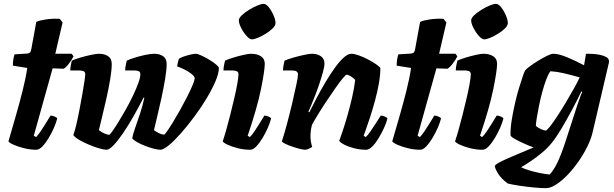

<svg xmlns="http://www.w3.org/2000/svg" viewBox="-20 -780 3198 1000"><path d="M169 0Q138 0 105.5 -8Q73 -16 50 -26.5Q27 -37 24 -44Q42 -106 61.5 -173.5Q81 -241 97.5 -306.5Q114 -372 122 -426L47 -438Q47 -458 50 -474Q53 -490 56 -497L121 -501Q132 -502 136.5 -507Q141 -512 143 -524L169 -666Q186 -674 220.5 -679Q255 -684 291 -682L306 -663L268 -500H353L363 -487Q354 -468 338.5 -448Q323 -428 311 -422L254 -424L156 -73L168 -66Q178 -76 192 -96.5Q206 -117 219.5 -139.5Q233 -162 243 -178Q253 -178 264.5 -173Q276 -168 278 -163Q273 -142 261 -114.5Q249 -87 233 -60.5Q217 -34 200.5 -17Q184 0 169 0Z M535 0Q522 0 497.5 -7Q473 -14 445.5 -25.5Q418 -37 395 -50Q372 -63 362 -76Q369 -95 377.5 -131Q386 -167 394 -209Q402 -251 409 -290.5Q416 -330 420 -358Q424 -386 424 -393Q424 -405 415.5 -409Q407 -413 393 -413H346Q346 -427 349 -441.5Q352 -456 354 -464Q368 -471 396.5 -479.5Q425 -488 453.5 -494Q482 -500 496 -500Q525 -500 543.5 -487Q562 -474 562 -447Q562 -415 554 -367.5Q546 -320 534.5 -268.5Q523 -217 512 -172.5Q501 -128 495 -102Q511 -90 525.5 -84Q540 -78 549 -78Q552 -78 565 -96Q578 -114 596.5 -144Q615 -174 635 -209.5Q655 -245 672 -280.5Q689 -316 700 -346Q711 -376 711 -393Q711 -405 703 -409Q695 -413 680 -413H632Q632 -428 635.5 -442.5Q639 -457 640 -464Q654 -471 681 -479.5Q708 -488 736.5 -494Q765 -500 783 -500Q812 -500 830 -487Q848 -474 848 -447Q848 -416 840 -368.5Q832 -321 821 -270Q810 -219 799 -174Q788 -129 782 -102Q814 -79 835 -79Q838 -79 851 -97.5Q864 -116 882 -145.5Q900 -175 919.5 -210Q939 -245 956 -278.5Q973 -312 983.5 -337.5Q994 -363 994 -373Q994 -384 968 -402Q942 -420 903 -434Q903 -442 907 -457Q911 -472 912 -474Q920 -480 938 -486Q956 -492 973.5 -496Q991 -500 999 -500Q1009 -500 1028.5 -491Q1048 -482 1069 -469.5Q1090 -457 1105 -444.5Q1120 -432 1120 -426Q1120 -398 1102 -356Q1084 -314 1055 -266Q1026 -218 991 -171Q956 -124 921.5 -85Q887 -46 859 -23Q831 0 815 0Q803 0 781.5 -5.5Q760 -11 736.5 -20Q713 -29 694.5 -39.5Q676 -50 669 -59Q671 -77 683 -111Q695 -145 709 -187Q723 -229 732 -271L728 -272Q703 -223 675.5 -174.5Q648 -126 621 -86.5Q594 -47 571.5 -23.5Q549 0 535 0Z M1283 0Q1251 0 1219 -8Q1187 -16 1165 -26.5Q1143 -37 1140 -44Q1147 -64 1157.5 -100.5Q1168 -137 1179 -181Q1190 -225 1200 -267.5Q1210 -310 1216 -344Q1222 -378 1222 -393Q1222 -405 1213.5 -409Q1205 -413 1191 -413H1144Q1144 -427 1147 -441.5Q1150 -456 1152 -464Q1166 -471 1193.5 -479.5Q1221 -488 1248 -494Q1275 -500 1287 -500Q1319 -500 1339 -487Q1359 -474 1359 -448Q1359 -414 1339.5 -317Q1320 -220 1270 -73L1281 -66Q1292 -76 1305.5 -96Q1319 -116 1333 -139Q1347 -162 1357 -178Q1367 -178 1378.5 -173Q1390 -168 1392 -163Q1387 -142 1375 -114.5Q1363 -87 1347 -60.5Q1331 -34 1314.5 -17Q1298 0 1283 0ZM1292 -575Q1280 -575 1264 -593Q1248 -611 1236 -634.5Q1224 -658 1224 -674Q1224 -686 1239.5 -700.5Q1255 -715 1277.5 -729Q1300 -743 1321 -751.5Q1342 -760 1353 -760Q1366 -760 1380.5 -741.5Q1395 -723 1405 -699.5Q1415 -676 1415 -660Q1415 -647 1400.5 -632.5Q1386 -618 1365 -605Q1344 -592 1324 -583.5Q1304 -575 1292 -575Z M1571 0Q1560 0 1540.5 -5Q1521 -10 1500.5 -17Q1480 -24 1465 -31.5Q1450 -39 1448 -44Q1460 -80 1474 -132Q1488 -184 1501 -239Q1514 -294 1523 -337Q1528 -359 1530 -372Q1532 -385 1532 -393Q1532 -413 1501 -413H1454Q1454 -426 1457 -441Q1460 -456 1462 -464Q1477 -471 1506 -479.5Q1535 -488 1563.5 -494Q1592 -500 1605 -500Q1633 -500 1651.5 -487Q1670 -474 1670 -448Q1670 -435 1663 -408.5Q1656 -382 1645.5 -350Q1635 -318 1623 -287Q1611 -256 1601 -232Q1591 -208 1586 -199L1591 -195Q1608 -230 1629.5 -270.5Q1651 -311 1675 -351.5Q1699 -392 1723 -425.5Q1747 -459 1769.5 -479.5Q1792 -500 1810 -500Q1826 -500 1850.5 -491Q1875 -482 1899.5 -469Q1924 -456 1941.5 -443.5Q1959 -431 1961 -425Q1961 -388 1953 -343.5Q1945 -299 1932.5 -253.5Q1920 -208 1907.5 -169.5Q1895 -131 1885.5 -105Q1876 -79 1874 -73L1885 -66Q1896 -76 1910 -96.5Q1924 -117 1938.5 -139.5Q1953 -162 1963 -178Q1972 -178 1984 -173Q1996 -168 1998 -163Q1993 -142 1980.5 -114.5Q1968 -87 1952 -60.5Q1936 -34 1919 -17Q1902 0 1887 0Q1855 0 1824 -8Q1793 -16 1771.5 -27.5Q1750 -39 1747 -47Q1752 -60 1763.5 -94Q1775 -128 1788.5 -174.5Q1802 -221 1813.5 -271Q1825 -321 1830 -364Q1817 -377 1804.5 -384Q1792 -391 1786 -391Q1781 -391 1765.5 -372.5Q1750 -354 1729 -324Q1708 -294 1684.5 -259Q1661 -224 1640 -190Q1619 -156 1605 -130Q1597 -100 1597 -69Q1597 -55 1599.5 -41Q1602 -27 1606 -15Q1599 -10 1589 -5.5Q1579 -1 1571 0Z M2168 0Q2137 0 2104.5 -8Q2072 -16 2049 -26.5Q2026 -37 2023 -44Q2041 -106 2060.5 -173.5Q2080 -241 2096.5 -306.5Q2113 -372 2121 -426L2046 -438Q2046 -458 2049 -474Q2052 -490 2055 -497L2120 -501Q2131 -502 2135.5 -507Q2140 -512 2142 -524L2168 -666Q2185 -674 2219.5 -679Q2254 -684 2290 -682L2305 -663L2267 -500H2352L2362 -487Q2353 -468 2337.5 -448Q2322 -428 2310 -422L2253 -424L2155 -73L2167 -66Q2177 -76 2191 -96.5Q2205 -117 2218.5 -139.5Q2232 -162 2242 -178Q2252 -178 2263.5 -173Q2275 -168 2277 -163Q2272 -142 2260 -114.5Q2248 -87 2232 -60.5Q2216 -34 2199.5 -17Q2183 0 2168 0Z M2493 0Q2461 0 2429 -8Q2397 -16 2375 -26.5Q2353 -37 2350 -44Q2357 -64 2367.5 -100.5Q2378 -137 2389 -181Q2400 -225 2410 -267.5Q2420 -310 2426 -344Q2432 -378 2432 -393Q2432 -405 2423.5 -409Q2415 -413 2401 -413H2354Q2354 -427 2357 -441.5Q2360 -456 2362 -464Q2376 -471 2403.5 -479.5Q2431 -488 2458 -494Q2485 -500 2497 -500Q2529 -500 2549 -487Q2569 -474 2569 -448Q2569 -414 2549.5 -317Q2530 -220 2480 -73L2491 -66Q2502 -76 2515.5 -96Q2529 -116 2543 -139Q2557 -162 2567 -178Q2577 -178 2588.5 -173Q2600 -168 2602 -163Q2597 -142 2585 -114.5Q2573 -87 2557 -60.5Q2541 -34 2524.5 -17Q2508 0 2493 0ZM2502 -575Q2490 -575 2474 -593Q2458 -611 2446 -634.5Q2434 -658 2434 -674Q2434 -686 2449.5 -700.5Q2465 -715 2487.5 -729Q2510 -743 2531 -751.5Q2552 -760 2563 -760Q2576 -760 2590.5 -741.5Q2605 -723 2615 -699.5Q2625 -676 2625 -660Q2625 -647 2610.5 -632.5Q2596 -618 2575 -605Q2554 -592 2534 -583.5Q2514 -575 2502 -575Z M2823 200Q2799 200 2761.5 196.5Q2724 193 2687 187.5Q2650 182 2625 176Q2591 151 2575 125.5Q2559 100 2557 85Q2559 78 2579 67Q2599 56 2629 43Q2659 30 2693.5 15.5Q2728 1 2759 -12Q2735 -21 2708 -33Q2681 -45 2661 -56.5Q2641 -68 2639 -75Q2638 -110 2645 -153.5Q2652 -197 2662 -241Q2672 -285 2683.5 -322.5Q2695 -360 2703.5 -384.5Q2712 -409 2715 -413Q2721 -421 2740 -435Q2759 -449 2783.5 -464Q2808 -479 2829.5 -489.5Q2851 -500 2861 -500Q2890 -500 2934.5 -481.5Q2979 -463 3022 -440L3032 -500Q3042 -500 3061.5 -499.5Q3081 -499 3102 -495Q3123 -491 3137.5 -483Q3152 -475 3152 -460Q3152 -457 3151.5 -454Q3151 -451 3150 -448L3067 -93Q3059 -57 3039 -16.5Q3019 24 2992 62.5Q2965 101 2935 132Q2905 163 2876 181.5Q2847 200 2823 200ZM2822 -100Q2828 -100 2844.5 -121Q2861 -142 2883 -175.5Q2905 -209 2927.5 -247Q2950 -285 2969.5 -319.5Q2989 -354 2999 -377Q2949 -391 2914.5 -399Q2880 -407 2847 -409Q2837 -397 2826 -368.5Q2815 -340 2805 -303.5Q2795 -267 2787.5 -230Q2780 -193 2775.5 -164.5Q2771 -136 2771 -124Q2781 -115 2797.5 -107.5Q2814 -100 2822 -100ZM2843 129Q2863 108 2883 67Q2903 26 2926 -45L2987 -233Q2996 -259 3002.5 -277Q3009 -295 3013 -301L3008 -304Q2986 -258 2959 -207.5Q2932 -157 2905 -111.5Q2878 -66 2853 -35Q2833 -10 2804.5 14Q2776 38 2746.5 58Q2717 78 2694 91Q2707 98 2734 106.5Q2761 115 2791 121Q2821 127 2843 129Z"/></svg>

Font: Texturina Black
Style: Italic
Weight: 900
Italic angle: -11°
Designer: Guillermo Torres Carreño
Foundry: Omnibus-Type
Version: Version 1.002; ttfautohint (v1.8.3)